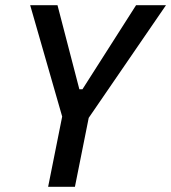

<svg xmlns="http://www.w3.org/2000/svg" viewBox="-20 -718 658 738"><path d="M165 0 219 -270 96 -698H201L285 -375H297L503 -698H618L321 -265L268 0Z"/></svg>

Font: IBM Plex Sans Cond Medm
Style: Italic
Weight: 500
Width: 3
Italic angle: -11°
Designer: Mike Abbink, Paul van der Laan, Pieter van Rosmalen
Foundry: Bold Monday
Version: Version 1.3